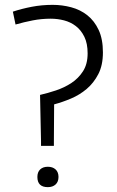

<svg xmlns="http://www.w3.org/2000/svg" viewBox="-20 -771 482 791"><path d="M149 -188 145 -380Q176 -387 210.5 -398.5Q245 -410 274 -429Q303 -448 322 -477.5Q341 -507 341 -551Q341 -592 327.5 -619.5Q314 -647 292.5 -663.5Q271 -680 244 -687Q217 -694 189 -694Q151 -694 115 -687Q79 -680 44 -670L33 -723Q69 -735 110.5 -743Q152 -751 197 -751Q236 -751 273.5 -741Q311 -731 340 -708Q369 -685 386.5 -647.5Q404 -610 404 -555Q404 -502 385 -465.5Q366 -429 337 -404.5Q308 -380 272.5 -365Q237 -350 203 -341L202 -188V-170H149ZM177 0Q134 0 134 -42Q134 -62 145.5 -73Q157 -84 177 -84Q197 -84 209 -73Q221 -62 221 -42Q221 -22 209 -11Q197 0 177 0Z"/></svg>

Font: Plata Sans Light
Style: Regular
Weight: 300
Designer: Pablo Impallari, Andres Torresi, & Cristiano Sobral
Foundry: Pablo Impallari, Andres Torresi, & Cristiano Sobral
Version: Version 1.00;December 28, 2019;FontCreator 12.0.0.2547 64-bi